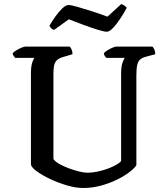

<svg xmlns="http://www.w3.org/2000/svg" viewBox="-20 -936 827 956"><path d="M394 0Q357 0 313 -13Q269 -26 229 -45Q189 -64 162.5 -83.5Q136 -103 134 -117V-568Q134 -605 140.5 -624.5Q147 -644 152 -648H55Q52 -653 48 -657.5Q44 -662 43 -671Q49 -678 61.5 -685.5Q74 -693 87 -698.5Q100 -704 106 -704H327Q332 -699 336.5 -689.5Q341 -680 341 -666L297 -653Q275 -647 264 -637Q253 -627 249.5 -610.5Q246 -594 246 -567V-144Q255 -131 276.5 -119Q298 -107 324 -97.5Q350 -88 374.5 -82Q399 -76 414 -76Q445 -76 480 -85Q515 -94 543.5 -107.5Q572 -121 583 -134V-568Q583 -606 590.5 -625.5Q598 -645 602 -648H509Q505 -652 501.5 -657.5Q498 -663 497 -671Q503 -678 515 -685.5Q527 -693 540 -698.5Q553 -704 559 -704H739Q744 -699 748.5 -689.5Q753 -680 753 -666L708 -654Q688 -649 677.5 -639.5Q667 -630 663 -611.5Q659 -593 659 -559V-113Q650 -99 625 -79.5Q600 -60 563.5 -42Q527 -24 483.5 -12Q440 0 394 0ZM512 -778Q499 -778 466.5 -788Q434 -798 395 -812.5Q356 -827 323 -840L249 -787Q243 -789 236.5 -794Q230 -799 226 -808Q239 -830 256 -854Q273 -878 290.5 -894.5Q308 -911 321 -911Q334 -911 367 -901.5Q400 -892 440.5 -879Q481 -866 515 -853L584 -916Q594 -912 601 -907Q608 -902 611 -897Q598 -872 579.5 -844Q561 -816 543 -797Q525 -778 512 -778Z"/></svg>

Font: Texturina Medium
Style: Regular
Weight: 500
Designer: Guillermo Torres Carreño
Foundry: Omnibus-Type
Version: Version 1.003